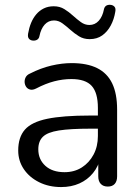

<svg xmlns="http://www.w3.org/2000/svg" viewBox="-20 -752 570 781"><path d="M228.7 8.9Q178.8 8.9 139.2 -10.8Q99.5 -30.5 76.8 -64.1Q54.1 -97.8 54.1 -139.7Q54.1 -193.7 81.3 -224.7Q108.5 -255.6 172.3 -268.8Q236.1 -282 345.8 -282H391.1V-228.6H347.4Q265.8 -228.6 219.5 -221.3Q173.2 -214 154.5 -195.7Q135.8 -177.5 135.8 -144.6Q135.8 -103.7 164.4 -77.6Q193 -51.6 242.5 -51.6Q282.3 -51.6 312.6 -70.8Q342.9 -90 360.5 -123.1Q378.2 -156.2 378.2 -198.7V-313.1Q378.2 -374.8 353 -402.6Q327.8 -430.4 270.5 -430.4Q235.7 -430.4 200.6 -421.3Q165.5 -412.2 126.9 -392Q113.2 -385.1 103 -387.6Q92.7 -390 86.8 -398.2Q81 -406.5 80.2 -417Q79.4 -427.5 84.4 -437.5Q89.5 -447.5 102.2 -452.9Q145.5 -475 188.8 -485.2Q232.1 -495.3 271.3 -495.3Q334.3 -495.3 375.3 -474.9Q416.2 -454.5 436.3 -412.9Q456.4 -371.3 456.4 -306.1V-34.8Q456.4 -14.9 446.7 -4Q437 6.9 418.5 6.9Q400.1 6.9 389.9 -4Q379.7 -14.9 379.7 -34.8V-113H389.3Q380.7 -75.4 358.3 -48Q336 -20.7 303.1 -5.9Q270.2 8.9 228.7 8.9ZM114.9 -586.8Q104.2 -587.3 98 -594.2Q91.9 -601.1 94.3 -615.3Q98.3 -638.9 106.5 -658.9Q114.8 -678.9 127.7 -694Q140.7 -709.2 158.3 -717.8Q175.9 -726.5 198.6 -726.5Q223.1 -726.5 241.8 -714.9Q260.6 -703.3 276.8 -688.4Q293.1 -673.6 309.1 -662Q325.1 -650.4 343.6 -650.4Q366.2 -650.4 381.7 -667.5Q397.2 -684.7 402.8 -714.1Q404.8 -723.5 411.1 -728.2Q417.5 -732.9 428.2 -732.4Q439 -731.9 445.4 -725Q451.8 -718.2 448.9 -703.9Q443.9 -673.2 430.4 -648.1Q416.9 -622.9 395.8 -607.9Q374.7 -592.8 344.5 -592.8Q320 -592.8 301.3 -604.4Q282.6 -616 266.1 -630.8Q249.6 -645.7 233.6 -657.3Q217.6 -668.8 199.6 -668.8Q177 -668.8 161.7 -651.9Q146.5 -635 140.4 -605.1Q138.9 -596.2 132.3 -591.3Q125.6 -586.4 114.9 -586.8Z"/></svg>

Font: Nunito ExtraLight
Style: Regular
Weight: 200
Designer: Vernon Adams
Foundry: Vernon Adams
Version: Version 3.602